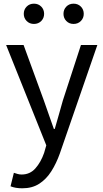

<svg xmlns="http://www.w3.org/2000/svg" viewBox="-20 -787 561 1041"><path d="M101.1 233.9Q63.5 233.9 37.1 223.1L55.2 149.9Q63.5 152.8 74.7 156Q85.9 159.2 97.2 159.2Q142.6 159.2 172.1 125.7Q201.7 92.3 219.2 42L231 1L13.2 -543H107.9L217.8 -242.2Q231 -206.1 244.4 -166.3Q257.8 -126.5 272 -87.9H276.9Q287.6 -125.5 299.1 -165.3Q310.5 -205.1 320.8 -242.2L418.9 -543H507.8L304.2 45.9Q285.2 99.1 258.3 141.6Q231.4 184.1 193.1 209Q154.8 233.9 101.1 233.9ZM164.1 -657.2Q140.1 -657.2 124.5 -673.1Q108.9 -689 108.9 -711.9Q108.9 -735.4 124.5 -751.2Q140.1 -767.1 164.1 -767.1Q188 -767.1 203.6 -751.2Q219.2 -735.4 219.2 -711.9Q219.2 -689 203.6 -673.1Q188 -657.2 164.1 -657.2ZM378.9 -657.2Q355 -657.2 339.6 -673.1Q324.2 -689 324.2 -711.9Q324.2 -735.4 339.6 -751.2Q355 -767.1 378.9 -767.1Q402.8 -767.1 418.5 -751.2Q434.1 -735.4 434.1 -711.9Q434.1 -689 418.5 -673.1Q402.8 -657.2 378.9 -657.2Z"/></svg>

Font: Source Han Sans CN
Style: Regular
Weight: 400
Designer: Ryoko NISHIZUKA  (kana, bopomofo & ideographs); Paul D. Hunt (Latin, Greek & Cyrillic); Sandoll Communications , Soo-you
Foundry: Adobe
Version: Version 2.004;hotconv 1.0.118;makeotfexe 2.5.65603